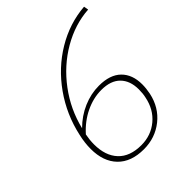

<svg xmlns="http://www.w3.org/2000/svg" viewBox="-189 -778 897 897"><g transform="rotate(-45 259.5 -329.5)"><path d="M451 -215Q451 -189 445 -159Q429 -84 373 -39.5Q317 5 242 5Q158 5 112.5 -42Q67 -89 67 -172Q67 -212 77 -255Q101 -365 165 -455.5Q229 -546 320.5 -601Q412 -656 515 -664L519 -641Q427 -635 341 -585Q255 -535 193 -452Q131 -369 107 -269Q148 -310 199 -332Q250 -354 303 -354Q376 -354 413.5 -317Q451 -280 451 -215ZM423 -210Q423 -267 391 -299.5Q359 -332 297 -332Q244 -332 192 -307Q140 -282 99 -236Q93 -205 93 -176Q93 -101 132.5 -59Q172 -17 247 -17Q311 -17 358 -56Q405 -95 418 -161Q423 -182 423 -210Z"/></g></svg>

Font: Ysabeau Infant Extralight
Style: Italic
Weight: 200
Italic angle: -12°
Designer: Christian Thalmann (Catharsis Fonts)
Version: Version 0.003